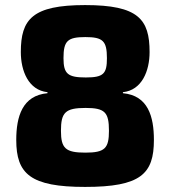

<svg xmlns="http://www.w3.org/2000/svg" viewBox="-20 -723 670 756"><path d="M315 -703C107 -703 62 -647 62 -518C62 -444 92 -368 167 -360V-356C68 -347 44 -264 44 -172C44 -38 100 13 315 13C534 13 586 -38 586 -172C586 -264 563 -347 464 -356V-360C539 -368 569 -444 569 -518C569 -647 525 -703 315 -703ZM316 -577C385 -577 401 -562 401 -494C401 -433 388 -418 318 -418C247 -418 230 -432 230 -494C230 -562 246 -577 316 -577ZM317 -298C393 -298 409 -281 409 -208C409 -139 393 -122 316 -122C238 -122 220 -139 220 -208C220 -280 237 -298 317 -298Z"/></svg>

Font: Exo 2 Extra Bold
Style: Regular
Weight: 800
Designer: Natanael Gama
Version: Version 1.001;PS 001.001;hotconv 1.0.88;makeotf.lib2.5.64775